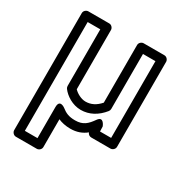

<svg xmlns="http://www.w3.org/2000/svg" viewBox="-177 -660 940 1001"><g transform="rotate(30 293.0 -159.5)"><path d="M169.9 -131.2C191.6 -101.7 235.9 -72 286 -72C337.1 -72 381.7 -96.7 416.6 -140.4C420.1 -144.9 422 -150.9 422 -156V-487H497V-25H430.1L429 -54.9C429 -54.9 410.2 -106.2 383.6 -68.4C357.8 -31.8 336.2 -10 288 -10C249.1 -10 229.5 -20 205.3 -38.8C205.3 -38.8 165 -68.4 165 -19V168H89V-487H165V-146C165 -140.6 167.1 -134.9 169.9 -131.2ZM215 -155V-512C215 -522.7 205.1 -537 190 -537H64C53.3 -537 39 -527.1 39 -512V193C39 203.7 48.9 218 64 218H190C200.7 218 215 208.1 215 193V25.6C234 34.1 259.4 40 288 40C327.4 40 357.5 28 382.3 7.9C386.1 17.9 395 25 406 25H522C532.7 25 547 15.1 547 0V-512C547 -522.7 537.1 -537 522 -537H397C386.3 -537 372 -527.1 372 -512V-165C346.4 -135.7 318.3 -122 286 -122C259.9 -122 231.2 -137.8 215 -155Z"/></g></svg>

Font: Fog Sans
Style: Outline
Weight: 700
Foundry: Intel Corporation
Version: Version 1.00